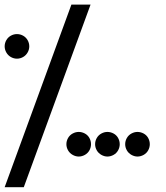

<svg xmlns="http://www.w3.org/2000/svg" viewBox="-20 -691 711 823"><path d="M368.2 -671.4 82 111.3H0L286.1 -671.4ZM317.4 -125.5Q331.1 -125.5 343.8 -118.7Q356.4 -111.8 363.3 -99.4Q370.1 -86.9 370.1 -72.8Q370.1 -59.1 363.3 -46.6Q356.4 -34.2 343.8 -27.1Q331.1 -20 317.4 -20Q304.2 -20 291.5 -27.1Q278.8 -34.2 271.7 -46.6Q264.6 -59.1 264.6 -72.8Q264.6 -86.9 271.7 -99.4Q278.8 -111.8 291.5 -118.7Q304.2 -125.5 317.4 -125.5ZM440.4 -125.5Q454.1 -125.5 466.8 -118.7Q479.5 -111.8 486.3 -99.4Q493.2 -86.9 493.2 -72.8Q493.2 -59.1 486.3 -46.6Q479.5 -34.2 466.8 -27.1Q454.1 -20 440.4 -20Q427.2 -20 414.6 -27.1Q401.9 -34.2 394.8 -46.6Q387.7 -59.1 387.7 -72.8Q387.7 -86.9 394.8 -99.4Q401.9 -111.8 414.6 -118.7Q427.2 -125.5 440.4 -125.5ZM52.7 -544.9Q66.4 -544.9 78.9 -538.1Q91.3 -531.2 98.4 -518.8Q105.5 -506.3 105.5 -492.2Q105.5 -478.5 98.4 -466.1Q91.3 -453.6 78.9 -446.5Q66.4 -439.5 52.7 -439.5Q39.1 -439.5 26.6 -446.5Q14.2 -453.6 7.1 -466.1Q0 -478.5 0 -492.2Q0 -506.3 7.1 -518.8Q14.2 -531.2 26.6 -538.1Q39.1 -544.9 52.7 -544.9ZM569.3 -125.5Q583 -125.5 595.7 -118.7Q608.4 -111.8 615.2 -99.4Q622.1 -86.9 622.1 -72.8Q622.1 -59.1 615.2 -46.6Q608.4 -34.2 595.7 -27.1Q583 -20 569.3 -20Q556.2 -20 543.5 -27.1Q530.8 -34.2 523.7 -46.6Q516.6 -59.1 516.6 -72.8Q516.6 -86.9 523.7 -99.4Q530.8 -111.8 543.5 -118.7Q556.2 -125.5 569.3 -125.5Z"/></svg>

Font: Kadhim
Style: Regular
Weight: 400
Designer: Developer/ Husham Jawad
Version: Version 1.00;December 29, 2020;FontCreator 13.0.0.2683 32-bi